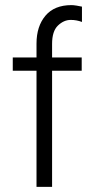

<svg xmlns="http://www.w3.org/2000/svg" viewBox="-20 -732 365 752"><path d="M301 -646V-706Q293 -708 280 -710Q267 -712 260 -712Q193 -712 158 -670.5Q123 -629 123 -561V0H184V-560Q184 -610 207 -632Q230 -654 257 -654Q280 -654 301 -646ZM30 -507V-455H300V-507Z"/></svg>

Font: Hind Variable Light
Style: Regular
Weight: 300
Designer: Manushi Parikh, Satya Rajpurohit
Foundry: Indian Type Foundry
Version: Version 3.000